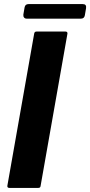

<svg xmlns="http://www.w3.org/2000/svg" viewBox="-20 -917 440 937"><path d="M178 -9Q177 0 167 0H25Q20 0 17.5 -3Q15 -6 16 -11L147 -754Q149 -763 158 -763H300Q305 -763 307.5 -760Q310 -757 309 -752ZM110 -826Q102 -826 97.5 -831.5Q93 -837 94 -846L100 -881Q103 -897 119 -897H384Q403 -897 400 -877L394 -842Q391 -826 375 -826Z"/></svg>

Font: Open Sauce Two ExtraBold Italic
Style: Regular
Weight: 800
Italic angle: -10°
Designer: Alfredo Marco Pradil
Foundry: Creative Sauce Fz LLC
Version: Version 1.477